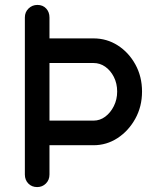

<svg xmlns="http://www.w3.org/2000/svg" viewBox="-20 -760 638 780"><path d="M181 -51Q181 -29 166.5 -14.5Q152 0 131 0Q109 0 95 -14.5Q81 -29 81 -51V-689Q81 -711 96 -725.5Q111 -740 132 -740Q154 -740 167.5 -725.5Q181 -711 181 -689ZM170 -270H360Q386 -270 407.5 -286Q429 -302 442.5 -329Q456 -356 456 -388Q456 -421 442.5 -447.5Q429 -474 407.5 -489Q386 -504 360 -504H169L129 -604H360Q414 -604 458.5 -575.5Q503 -547 530 -498Q557 -449 557 -388Q557 -327 529.5 -277.5Q502 -228 457.5 -199Q413 -170 360 -170H125Z"/></svg>

Font: Quicksand SemiBold
Style: Regular
Weight: 600
Designer: Andrew Paglinawan
Foundry: Andrew Paglinawan
Version: Version 3.006